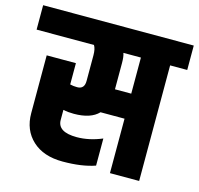

<svg xmlns="http://www.w3.org/2000/svg" viewBox="-140 -777 921 889"><g transform="rotate(15 321.0 -333.0)"><path d="M245 -507Q245 -538 235 -554H-40V-671H682V-554H600V0H460V-261H345Q308 -222 227 -222Q199 -222 176 -227V-179Q176 -121 268 -121Q327 -121 389 -147V-17Q326 5 234 5Q142 5 89 -44Q36 -93 36 -174V-451H176V-349Q192 -345 210 -345Q245 -345 245 -384ZM460 -381V-554H376Q382 -538 382 -507V-381Z"/></g></svg>

Font: Khand
Style: Bold
Weight: 700
Designer: Devanagari: Sanchit Sawaria, Jyotish Sonowal; Latin: Satya Rajpurohit
Foundry: Indian Type Foundry
Version: Version 1.101;PS 1.0;hotconv 1.0.78;makeotf.lib2.5.61930; tt